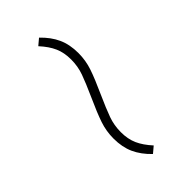

<svg xmlns="http://www.w3.org/2000/svg" viewBox="23 -581 554 554"><g transform="rotate(45 300.0 -304.5)"><path d="M423 -253Q393 -253 365 -262.5Q337 -272 293 -292Q253 -310 228 -319Q203 -328 175 -328Q147 -328 125.5 -318.5Q104 -309 81 -288L65 -307Q89 -332 115.5 -344Q142 -356 177 -356Q207 -356 235 -346.5Q263 -337 307 -317Q347 -299 372 -290Q397 -281 425 -281Q453 -281 474.5 -290.5Q496 -300 519 -321L535 -302Q511 -277 484.5 -265Q458 -253 423 -253Z"/></g></svg>

Font: IBM Plex Serif ExtraLight
Style: Regular
Weight: 200
Designer: Mike Abbink, Paul van der Laan, Pieter van Rosmalen
Foundry: Bold Monday
Version: Version 2.5